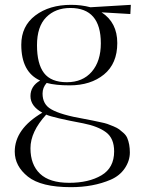

<svg xmlns="http://www.w3.org/2000/svg" viewBox="-20 -524 601 794"><path d="M41 103Q41 9 155 -58Q106 -85 106 -126.5Q106 -168 146 -191Q68 -226 68 -339Q68 -416 126 -460Q184 -504 274 -504Q316 -504 354 -494L521 -504L519 -466L400 -473Q465 -431 465 -346Q465 -261 410 -216Q355 -171 268 -171Q210 -171 173 -181Q156 -162 156 -137Q156 -92 192 -72Q231 -49 330 -32Q353 -28 363.5 -25.5Q374 -23 394 -19Q414 -15 424 -11.5Q434 -8 449.5 -1.5Q465 5 473 11Q481 17 491 26Q501 35 506 46Q517 72 517 106.5Q517 141 496 172Q475 203 438 219Q366 250 273 250Q150 250 95.5 206.5Q41 163 41 103ZM171 -50Q106 21 106 89Q106 157 145.5 194.5Q185 232 266 232Q347 232 399.5 201Q452 170 452 102Q452 48 418.5 23Q385 -2 324 -14Q201 -37 171 -50ZM397 -345Q397 -491 271 -491Q209 -491 171 -452.5Q133 -414 133 -337Q133 -260 162 -222Q191 -184 256.5 -184Q322 -184 359.5 -227.5Q397 -271 397 -345Z"/></svg>

Font: Antic Didone
Style: Regular
Weight: 400
Designer: Santiago Orozco
Foundry: Santiago Orozco
Version: Version 2.000